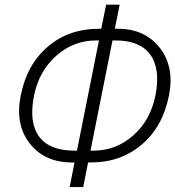

<svg xmlns="http://www.w3.org/2000/svg" viewBox="-20 -760 739 810"><path d="M464.4 -638.7H477.1Q590.8 -638.7 653.8 -558.6Q716.8 -478.5 692.9 -357.4Q666.5 -224.6 577.6 -149.7Q488.8 -74.7 364.3 -74.7H351.6L331.1 29.3H273.9L294.4 -74.7H283.2Q168.5 -74.7 105.7 -154.5Q43 -234.4 67.4 -356.4Q93.3 -488.3 182.1 -563.5Q271 -638.7 396 -638.7H407.2L427.7 -740.2H484.9ZM454.6 -589.4 361.8 -124.5H375Q469.7 -124.5 542.5 -189Q615.2 -253.4 635.7 -357.4Q657.7 -468.8 614.3 -529.1Q570.8 -589.4 467.8 -589.4ZM385.7 -589.4Q290 -589.4 217 -524.4Q144 -459.5 123.5 -356.4Q101.1 -243.7 144.8 -184.1Q188.5 -124.5 293 -124.5H304.7L397.5 -589.4Z"/></svg>

Font: Franko
Style: Light Italic
Weight: 300
Designer: Google
Version: Version 1.200310; 2013